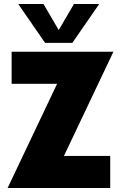

<svg xmlns="http://www.w3.org/2000/svg" viewBox="-20 -938 604 958"><path d="M18 0 265 -520H38V-680H546L299 -160H530V0ZM205 -724 71 -918H197L301 -740H245L349 -918H475L341 -724Z"/></svg>

Font: Teachers ExtraBold
Style: Regular
Weight: 800
Designer: Alfredo Marco Pradil, Chank Diesel
Version: Version 1.001